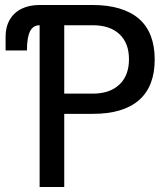

<svg xmlns="http://www.w3.org/2000/svg" viewBox="-20 -749 642 769"><path d="M138.7 -647.9Q112.3 -647.9 100.1 -623.3Q87.9 -598.6 87.9 -546.9H2.4V-602.5Q2.4 -641.6 19.3 -670.4Q36.1 -699.2 67.4 -714.4Q98.1 -729 138.7 -729H351.6Q411.1 -729 458 -715.1Q504.9 -701.2 536.6 -673.8Q599.6 -618.7 599.6 -510.3Q599.6 -403.3 536.9 -348.1Q474.1 -293 351.6 -293H237.3V0H138.7ZM351.6 -374Q419.9 -374 458.3 -410.4Q496.6 -446.8 496.6 -511.7Q496.6 -576.2 458.5 -612.1Q420.4 -647.9 351.6 -647.9H237.3V-374Z"/></svg>

Font: Hack Dev
Style: Regular
Weight: 400
Designer: Christopher Simpkins
Foundry: Christopher Simpkins
Version: Version 2.0315